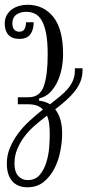

<svg xmlns="http://www.w3.org/2000/svg" viewBox="-20 -440 368 810"><path d="M90.8 -390.1Q65.9 -390.1 49.1 -378.2Q32.2 -366.2 32.2 -341.8Q32.2 -323.2 40.5 -314.7Q48.8 -306.2 61 -306.2Q78.1 -306.2 84 -318.6Q89.8 -331.1 89.8 -346.2H122.1Q122.1 -314.9 108.2 -295.4Q94.2 -275.9 62 -275.9Q30.8 -275.9 15.4 -293Q0 -310.1 0 -340.8Q0 -360.8 8.5 -376Q17.1 -391.1 30.5 -400.6Q43.9 -410.2 61 -415Q78.1 -419.9 95.2 -419.9Q164.1 -419.9 205.1 -368.4Q246.1 -316.9 246.1 -210.9Q246.1 -183.1 240.5 -152.6Q234.9 -122.1 222.4 -95.5Q210 -68.8 190.9 -49.8Q171.9 -30.8 145 -24.9V-15.1Q171.9 -12.2 190.9 0Q213.9 -18.1 233.4 -33.9Q252.9 -49.8 266.8 -66.4Q280.8 -83 288.3 -101.6Q295.9 -120.1 295.9 -142.1V-151.9H328.1V-143.1Q328.1 -117.2 319.1 -95.2Q310.1 -73.2 294.4 -53.7Q278.8 -34.2 257.8 -15.6Q236.8 2.9 212.9 21Q242.2 58.1 242.2 123Q242.2 157.2 234.6 197Q227.1 236.8 209.5 271Q191.9 305.2 164.1 327.6Q136.2 350.1 95.2 350.1Q54.2 350.1 31.5 324Q8.8 297.9 8.8 250Q8.8 214.8 22 183.3Q35.2 151.9 56.2 123.5Q77.1 95.2 104.5 70.1Q131.8 44.9 161.1 22Q141.1 0 100.1 0H55.2V-29.8H101.1Q147.9 -29.8 164.6 -75.9Q181.2 -122.1 181.2 -210Q181.2 -264.2 174.6 -298.6Q168 -333 156 -353.5Q144 -374 127.4 -382.1Q110.8 -390.1 90.8 -390.1ZM41 250Q41 285.2 57.1 302.5Q73.2 319.8 96.2 319.8Q128.9 319.8 147.5 297.9Q166 275.9 175.5 244.9Q185.1 213.9 187.5 181.4Q189.9 148.9 189.9 127.9Q189.9 107.9 188 86.9Q186 65.9 178.2 47.9Q151.9 67.9 127.4 88.9Q103 109.9 84 135Q64.9 160.2 53 188.5Q41 216.8 41 250Z"/></svg>

Font: Sevillana
Style: Regular
Weight: 400
Designer: Olga Umpeleva
Foundry: Brownfox
Version: Version 1.001